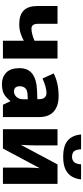

<svg xmlns="http://www.w3.org/2000/svg" viewBox="528 -1354 836 1931"><g transform="rotate(90 945.5 -388.0)"><path d="M219 -549V-352Q219 -287 268 -287Q295 -287 326.5 -295.5Q358 -304 389 -317V-549H568V0H389V-210Q362 -194 318.5 -179Q275 -164 224 -164Q130 -164 85 -209Q40 -254 40 -346V-549Z M947 -560Q1046 -560 1101.5 -510.5Q1157 -461 1157 -364V0H1033L998 -74H994Q961 -30 924 -10Q887 10 823 10Q755 10 710 -33Q665 -76 665 -166Q665 -254 723 -296.5Q781 -339 890 -343L977 -346V-362Q977 -402 960 -420Q943 -438 914 -438Q883 -438 845 -426.5Q807 -415 769 -398L718 -510Q763 -534 820 -547Q877 -560 947 -560ZM978 -250 937 -248Q887 -246 867 -225.5Q847 -205 847 -170Q847 -138 861.5 -124.5Q876 -111 899 -111Q931 -111 954.5 -136.5Q978 -162 978 -206Z M1442 -549V-334Q1442 -311 1441 -280.5Q1440 -250 1438.5 -222Q1437 -194 1436 -180L1633 -549H1829V0H1665V-210Q1665 -236 1665.5 -266.5Q1666 -297 1667.5 -324.5Q1669 -352 1671 -370L1473 0H1279V-549ZM1784 -786Q1778 -732 1754 -691.5Q1730 -651 1682 -628.5Q1634 -606 1557 -606Q1445 -606 1392 -652.5Q1339 -699 1332 -786H1481Q1484 -731 1503 -713Q1522 -695 1557 -695Q1587 -695 1608 -714.5Q1629 -734 1632 -786Z"/></g></svg>

Font: Noto Sans Disp ExtBd
Style: Regular
Weight: 800
Designer: Monotype Design Team
Foundry: Monotype Imaging Inc.
Version: Version 2.000;GOOG;noto-source:20170915:90ef993387c0; ttfaut